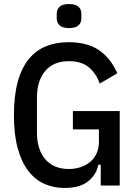

<svg xmlns="http://www.w3.org/2000/svg" viewBox="-20 -919 675 951"><path d="M479 -103H467Q457 -53 416 -20.5Q375 12 300 12Q246 12 200.5 -8Q155 -28 121 -71.5Q87 -115 68 -183.5Q49 -252 49 -348Q49 -444 67.5 -512.5Q86 -581 121.5 -625Q157 -669 207 -689.5Q257 -710 320 -710Q413 -710 471 -670Q529 -630 561 -556L474 -505Q456 -556 419.5 -586Q383 -616 321 -616Q246 -616 204.5 -568Q163 -520 163 -434V-264Q163 -178 204.5 -130Q246 -82 321 -82Q352 -82 379 -91Q406 -100 426.5 -117Q447 -134 458.5 -159.5Q470 -185 470 -217V-278H341V-369H573V0H479ZM322 -780Q290 -780 275.5 -793Q261 -806 261 -829V-850Q261 -873 275.5 -886Q290 -899 322 -899Q354 -899 368.5 -886Q383 -873 383 -850V-829Q383 -806 368.5 -793Q354 -780 322 -780Z"/></svg>

Font: IBM Plex Sans Condensed Medium
Style: Regular
Weight: 500
Width: 3
Designer: Mike Abbink, Paul van der Laan, Pieter van Rosmalen
Foundry: Bold Monday
Version: Version 1.3